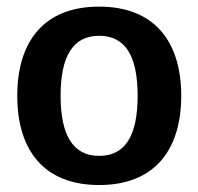

<svg xmlns="http://www.w3.org/2000/svg" viewBox="-20 -532 584 565"><path d="M271.7 12.5C434.2 12.5 513.3 -90 513.3 -250C513.3 -410 434.2 -512.5 271.7 -512.5C109.2 -512.5 30.8 -410 30.8 -250C30.8 -90 109.2 12.5 271.7 12.5ZM271.7 -73.3C194.2 -73.3 158.3 -135 158.3 -250C158.3 -365.8 194.2 -426.7 271.7 -426.7C350 -426.7 385 -365.8 385 -250C385 -135 350 -73.3 271.7 -73.3Z"/></svg>

Font: Familjen Grotesk SemiBold
Style: Regular
Weight: 600
Designer: Anders Wikstroem, Jonas Baeckman, Matilda Gysing, Kristian Moeller
Foundry: Familjen STHLM AB
Version: Version 2.000